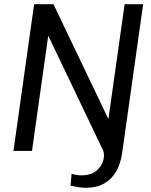

<svg xmlns="http://www.w3.org/2000/svg" viewBox="-20 -717 716 912"><path d="M388 175Q370 175 352 172Q334 169 315 165L320 109Q331 112 344 114Q357 116 365 116Q415 116 442 90.5Q469 65 473 32Q473 29 473.5 26.5Q474 24 474 21Q474 7 470 -2L196 -575H213L132 0H44L142 -697H234L508 -124H491L572 -697H660L560 11Q553 60 532 97Q511 134 475 154.5Q439 175 388 175Z"/></svg>

Font: Hanken Grotesk
Style: Italic
Weight: 400
Italic angle: -8°
Designer: Alfredo Marco Pradil
Foundry: Hanken Design Co.
Version: Version 3.013